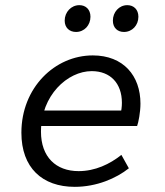

<svg xmlns="http://www.w3.org/2000/svg" viewBox="-20 -713 640 745"><path d="M270 12C355 12 431 -21 480 -60L451 -112C406 -76 349 -49 285 -49C197 -49 139 -104 139 -202C139 -343 242 -437 336 -437C408 -437 453 -390 453 -314C453 -299 451 -283 447 -269L479 -284H132L122 -224H512C517 -237 525 -277 525 -311C525 -419 459 -498 340 -498C193 -498 63 -373 63 -198C63 -62 144 12 270 12ZM275 -589C307 -589 331 -615 331 -648C331 -676 313 -693 288 -693C256 -693 231 -666 231 -633C231 -605 250 -589 275 -589ZM461 -589C493 -589 517 -615 517 -648C517 -676 499 -693 474 -693C442 -693 418 -666 418 -633C418 -605 436 -589 461 -589Z"/></svg>

Font: Source Code Variable
Style: Italic
Weight: 400
Italic angle: -11°
Monospace: yes
Designer: Paul D. Hunt, Teo Tuominen
Foundry: Adobe Systems Incorporated
Version: Version 1.005;PS 1.0;hotconv 16.6.54;makeotf.lib2.5.65590